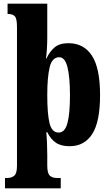

<svg xmlns="http://www.w3.org/2000/svg" viewBox="-20 -780 597 1040"><path d="M7 240V184H20Q43 184 57.5 171.5Q72 159 72 118V-633Q72 -680 60 -692Q48 -704 27 -704H21V-760H236V-574Q236 -548 234 -514.5Q232 -481 229 -464H232Q250 -502 276.5 -524Q303 -546 351 -546Q434 -546 478 -478.5Q522 -411 522 -265Q522 -120 479.5 -54Q437 12 357 12Q310 12 282 -7.5Q254 -27 236 -64H231Q233 -43 234.5 -10Q236 23 236 58V116Q236 159 250 171.5Q264 184 287 184H309V240ZM298 -62Q331 -62 345 -112Q359 -162 359 -264Q359 -362 345.5 -416Q332 -470 301 -470Q262 -470 249 -415.5Q236 -361 236 -266Q236 -162 248.5 -112Q261 -62 298 -62Z"/></svg>

Font: Noto Serif Tamil ExtraCondensed Black
Style: Regular
Weight: 900
Width: 2
Designer: Indian Type Foundry, Tom Grace, and the Monotype Design Team
Foundry: Monotype Imaging Inc.
Version: Version 2.004; ttfautohint (v1.8.4.7-5d5b)